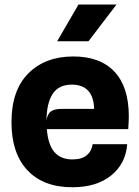

<svg xmlns="http://www.w3.org/2000/svg" viewBox="-20 -800 601 828"><path d="M291.5 7.5Q167 7.5 98.2 -65.8Q29.5 -139 29.5 -273Q29.5 -411 102.5 -483.8Q175.5 -556.5 296 -556.5Q412.5 -556.5 474 -490.5Q535.5 -424.5 535.5 -298.5Q535.5 -288 534.8 -274.2Q534 -260.5 533 -243H182Q187.5 -175 215 -143.8Q242.5 -112.5 292 -112.5Q333 -112.5 354.2 -130.5Q375.5 -148.5 379.5 -178H528.5Q522 -93.5 459 -43Q396 7.5 291.5 7.5ZM245.5 -330.5H386Q382.5 -435 289.5 -435Q233 -435 207 -394.8Q181 -354.5 180.5 -280.5Q184.5 -309 200 -319.8Q215.5 -330.5 245.5 -330.5ZM226.5 -622 318.5 -780.5H482.5L361.5 -622Z"/></svg>

Font: Spline Sans
Style: Bold
Weight: 700
Designer: Eben Sorkin, Mirko Velimirovic
Foundry: Sorkin Type
Version: Version 1.000; ttfautohint (v1.8.3)